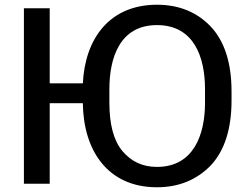

<svg xmlns="http://www.w3.org/2000/svg" viewBox="-20 -776 1050 811"><path d="M81 0H190V-340H330C332 -144 432 15 643 15C736 15 812 -17 871 -78C929 -141 958 -232 958 -352V-389C958 -510 929 -600 871 -663C812 -725 736 -756 643 -756C442 -756 339 -612 330 -424H190V-741H81ZM442 -342V-399C442 -532 486 -670 643 -670C800 -670 846 -534 846 -399V-342C846 -209 799 -71 643 -71C582 -71 534 -94 497 -138C460 -182 442 -251 442 -342Z"/></svg>

Font: Cheyenne Sans Medium
Style: Regular
Weight: 500
Designer: The Public Sans project authors (U.S. Web Design System), Libre Franklin designed by Pablo Impallari and Rodrigo Fuenzal
Foundry: The Cheyenne Sans Project Authors
Version: Version 2.007